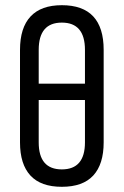

<svg xmlns="http://www.w3.org/2000/svg" viewBox="-20 -711 477 739"><path d="M218 -691Q379 -691 379 -519V-163Q379 -79 339 -35.5Q299 8 218 8Q137 8 97 -35.5Q57 -79 57 -163V-519Q57 -604 97.5 -647.5Q138 -691 218 -691ZM218 -624Q129 -624 129 -519V-389H307V-519Q307 -624 218 -624ZM218 -59Q307 -59 307 -163V-326H129V-163Q129 -59 218 -59Z"/></svg>

Font: Sofia Sans Cond
Style: Regular
Weight: 400
Width: 3
Designer: Botio Nikoltchev, Ani Petrova
Foundry: lettersoup
Version: Version 4.100; ttfautohint (v1.8.3)